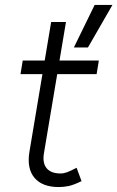

<svg xmlns="http://www.w3.org/2000/svg" viewBox="-20 -745 475 777"><path d="M218 12Q151 12 119.5 -25.5Q88 -63 99 -130L187 -656H247L158 -126Q151 -86 168.5 -64.5Q186 -43 225 -43Q238 -43 251.5 -48Q265 -53 290 -66L310 -12Q277 4 257 8Q237 12 218 12ZM63 -445 72 -500H380L371 -445ZM279 -553 363 -725H435L336 -553Z"/></svg>

Font: Figtree Light Light
Style: Italic
Weight: 300
Italic angle: -9.5°
Version: Version 2.000